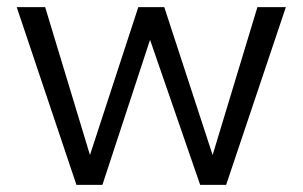

<svg xmlns="http://www.w3.org/2000/svg" viewBox="-20 -520 851 540"><path d="M704 -500H784L616 0H543L402 -408L268 0H195L27 -500H107L233 -84L369 -500H442L578 -84Z"/></svg>

Font: Kantumruy Pro
Style: Regular
Weight: 400
Designer: Sovichet Tep
Foundry: Sovichet Tep
Version: Version 1.002